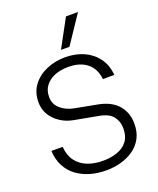

<svg xmlns="http://www.w3.org/2000/svg" viewBox="-170 -1042 948 1154"><g transform="rotate(-20 303.5 -464.5)"><path d="M308 12Q253 12 205 -2Q157 -16 120 -43.5Q83 -71 61 -113Q39 -155 36 -211H108Q112 -156 138.5 -120Q165 -84 209 -66.5Q253 -49 308 -49Q356 -49 397.5 -62.5Q439 -76 464 -107.5Q489 -139 489 -192Q489 -235 464 -267.5Q439 -300 377 -311L226 -339Q156 -352 109.5 -399Q63 -446 63 -513Q63 -576 97 -620.5Q131 -665 186 -688.5Q241 -712 304 -712Q371 -712 423.5 -688.5Q476 -665 509 -620.5Q542 -576 548 -511H475Q470 -557 448 -588Q426 -619 389.5 -635Q353 -651 303 -651Q255 -651 217 -636Q179 -621 156.5 -592Q134 -563 134 -520Q134 -474 167.5 -444.5Q201 -415 251 -405L394 -378Q478 -362 519.5 -313.5Q561 -265 561 -195Q561 -141 540 -102Q519 -63 483 -38Q447 -13 402 -0.5Q357 12 308 12ZM298 -762 395 -941H472L352 -762Z"/></g></svg>

Font: Host Grotesk Light
Style: Regular
Weight: 300
Designer: Doukan Karapınar
Foundry: Element Type
Version: Version 1.003